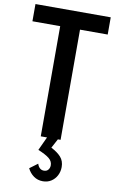

<svg xmlns="http://www.w3.org/2000/svg" viewBox="-111 -841 703 1164"><g transform="rotate(10 241.0 -259.0)"><path d="M285.6 0 255.4 56.6Q294.4 76.2 315.9 100.3Q337.4 124.5 337.4 161.6Q337.4 189.9 325 213.9Q312.5 237.8 290.3 252Q268.1 266.1 239.3 266.1Q207 266.1 182.6 248.5Q158.2 231 144.5 202.6L193.8 166Q199.2 183.1 209.5 192.4Q219.7 201.7 234.9 201.7Q252 201.7 261.2 190.2Q270.5 178.7 270.5 162.6Q270.5 137.7 249 120.4Q227.5 103 180.2 83.5L218.8 0H180.2V-678.2H9.3V-784.2H472.7V-678.2H302.2V0Z"/></g></svg>

Font: Decalotype Medium
Style: Regular
Weight: 500
Designer: Alfredo Marco Pradil
Foundry: Alfredo Marco Pradil
Version: Version 1.0